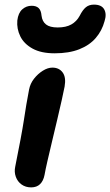

<svg xmlns="http://www.w3.org/2000/svg" viewBox="-20 -802 478 832"><path d="M115 10Q91 10 73.5 -2.5Q56 -15 48.5 -36Q41 -57 46 -80Q60 -150 69 -198Q78 -246 83.5 -281.5Q89 -317 94 -348Q99 -379 106 -414Q111 -440 127.5 -461Q144 -482 165.5 -495.5Q187 -509 207 -509Q236 -509 251.5 -488Q267 -467 260 -427Q256 -406 247.5 -368Q239 -330 228 -283.5Q217 -237 206 -191Q195 -145 186 -106Q177 -67 173 -44Q168 -18 153.5 -4Q139 10 115 10ZM217 -571Q158 -571 121 -591.5Q84 -612 68 -644.5Q52 -677 55 -713Q59 -746 76.5 -761.5Q94 -777 117 -777Q137 -777 147.5 -767Q158 -757 160 -734Q163 -709 179.5 -696Q196 -683 230 -683Q266 -683 289 -696Q312 -709 325 -733Q338 -759 352 -770.5Q366 -782 387 -782Q420 -782 431.5 -761.5Q443 -741 433 -710Q422 -669 395 -637.5Q368 -606 323.5 -588.5Q279 -571 217 -571Z"/></svg>

Font: Shantell Sans SemiBold
Style: Italic
Weight: 600
Italic angle: -11°
Designer: Stephen Nixon, Anya Danilova, Shantell Martin
Foundry: Arrow Type
Version: Version 1.011;[c5ecc13dd]